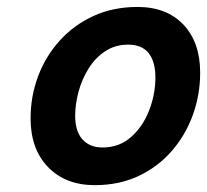

<svg xmlns="http://www.w3.org/2000/svg" viewBox="-20 -523 599 555"><path d="M68.4 -180.7Q68.4 -244.6 90.1 -302.5Q111.8 -360.4 152.6 -405.5Q193.4 -450.7 250.2 -476.8Q307.1 -502.9 377.4 -502.9Q461.9 -502.9 510.3 -451.7Q558.6 -400.4 558.6 -313Q558.6 -249.5 537.6 -191.2Q516.6 -132.8 476.8 -86.9Q437 -41 380.9 -14.4Q324.7 12.2 253.9 12.2Q169.4 12.2 118.9 -40Q68.4 -92.3 68.4 -180.7ZM350.6 -394Q313 -394 284.2 -375Q255.4 -356 236.1 -325Q216.8 -293.9 207 -257.8Q197.3 -221.7 197.3 -188Q197.3 -143.6 218.3 -120.1Q239.3 -96.7 276.4 -96.7Q324.7 -96.7 358.9 -127Q393.1 -157.2 411.1 -203.9Q429.2 -250.5 429.2 -298.8Q429.2 -344.7 409.7 -369.4Q390.1 -394 350.6 -394Z"/></svg>

Font: Andika
Style: Bold Italic
Weight: 700
Italic angle: -14°
Designer: Victor Gaultney, Annie Olsen, Julie Remington, Don Collingsworth, Eric Hays, Becca Hirsbrunner
Foundry: SIL International
Version: Version 6.101